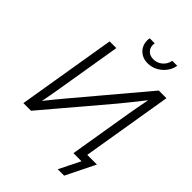

<svg xmlns="http://www.w3.org/2000/svg" viewBox="-312 -1060 1335 1335"><g transform="rotate(45 356.0 -392.0)"><path d="M591.8 0H525.4L602.5 -464.8Q606.9 -491.7 614.5 -532.5Q622.1 -573.2 632.8 -627.9Q589.4 -573.2 554.7 -529.8Q520 -486.3 497.1 -459L108.4 0H33.2L153.8 -727.5H219.7L137.2 -230.5Q133.3 -208.5 127 -172.6Q120.6 -136.7 113.8 -102.1Q142.6 -138.7 171.1 -173.3Q199.7 -208 220.7 -232.9L637.2 -727.5H712.4ZM448.7 -806.2Q410.6 -806.2 382.8 -824Q355 -841.8 342 -872.1Q329.1 -902.3 335.4 -939.9H384.8Q378.4 -902.3 398.9 -878.2Q419.4 -854 456.5 -854Q493.7 -854 522.2 -878.2Q550.8 -902.3 557.1 -939.9H606.4Q600.1 -902.3 576.9 -872.1Q553.7 -841.8 520 -824Q486.3 -806.2 448.7 -806.2ZM527.3 156.2 605 0H563.5L573.2 -59.6H696.8L590.3 156.2Z"/></g></svg>

Font: Inter Display Light
Style: Italic
Weight: 300
Italic angle: -9.39999°
Designer: Rasmus Andersson
Foundry: rsms
Version: Version 4.000;git-a52131595